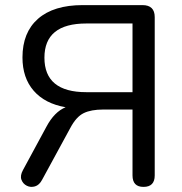

<svg xmlns="http://www.w3.org/2000/svg" viewBox="-20 -725 712 752"><path d="M318 -364H499V-633H318Q154 -633 154 -499Q154 -364 318 -364ZM542 7Q499 7 499 -38V-296H384Q337 -296 308 -282Q279 -268 256 -225L145 -21Q134 0 117 5Q100 10 85 2.5Q70 -5 64 -21Q58 -37 70 -59L162 -229Q193 -287 237 -305Q156 -319 112 -369.5Q68 -420 68 -500Q68 -598 129 -651.5Q190 -705 304 -705H538Q586 -705 586 -658V-38Q586 7 542 7Z"/></svg>

Font: Chiron GoRound TC N
Style: Regular
Weight: 350
Designer: Ryoko NISHIZUKA 西塚涼子 (kana, bopomofo & ideographs); Paul D. Hunt (Latin, Greek & Cyrillic); Sandoll Communications 산돌커뮤니
Foundry: Adobe
Version: Version 1.000;hotconv 1.1.1;makeotfexe 2.6.0